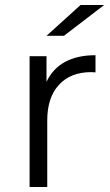

<svg xmlns="http://www.w3.org/2000/svg" viewBox="-20 -752 441 772"><path d="M364 -530V-461L347 -462Q264 -462 217 -411Q170 -360 170 -268V0H99V-526H167V-423Q192 -476 241.5 -503Q291 -530 364 -530ZM304 -732H399L237 -608H167Z"/></svg>

Font: APTA Sans Regular
Style: Regular
Weight: 400
Version: Version 7.200